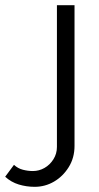

<svg xmlns="http://www.w3.org/2000/svg" viewBox="-145 -541 383 742"><path d="M-11 181Q-43 181 -72.5 172Q-102 163 -125 142L-91 96Q-76 110 -56.5 115Q-37 120 -18 120Q6 120 27 108Q48 96 61.5 74.5Q75 53 75 27V-521H143V23Q143 69 120.5 105Q98 141 63.5 161Q29 181 -11 181Z"/></svg>

Font: Raleway Thin
Style: Regular
Weight: 400
Version: Version 4.026